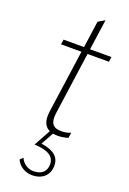

<svg xmlns="http://www.w3.org/2000/svg" viewBox="-173 -727 696 1037"><g transform="rotate(20 175.0 -208.0)"><path d="M213.5 6C230.5 6 250.5 3.5 272.5 -3.5L277.5 -34.5C255.5 -25.5 237.5 -24 222 -24C178.5 -24 162.5 -44.5 162.5 -82.5C162.5 -90.5 163.5 -99 164.5 -108.5L214.5 -464.5H337.5L341.5 -493H218.5L243.5 -669L205.5 -646.5L184 -493H66.5L62 -464.5H179.5L128.5 -102.5C127.5 -93.5 126.5 -84 126.5 -75.5C126.5 -39.5 139.5 -15 165.5 -3L113 93C155.5 95.5 228.5 102.5 228.5 164.5C228.5 207 202 230.5 155.5 230.5C122.5 230.5 93 209.5 81 180.5L64.5 196.5C80 233 118.5 253.5 155.5 253.5C215.5 253.5 252.5 218.5 252.5 163.5C252.5 100.5 196.5 83.5 146.5 75.5L186.5 3.5C195 5 203.5 6 213.5 6Z"/></g></svg>

Font: HK Grotesk ExtraLight
Style: Italic
Weight: 200
Italic angle: -16°
Designer: Alfredo Marco Pradil
Foundry: Hanken Design Co.
Version: Version 3.001;FEAKit 1.0